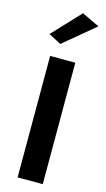

<svg xmlns="http://www.w3.org/2000/svg" viewBox="-146 -1023 588 1069"><g transform="rotate(15 148.0 -488.5)"><path d="M293 -929 113 -779 41 -817 191 -977ZM76 -700H221V0H76Z"/></g></svg>

Font: Von Semi
Style: Regular
Weight: 600
Version: Version 4.000; ttfautohint (v1.8.4.7-5d5b)